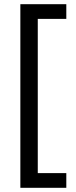

<svg xmlns="http://www.w3.org/2000/svg" viewBox="-20 -736 363 915"><path d="M296 159V89H160V-646H296V-716H77V159Z"/></svg>

Font: Noto Sans Georgian SemiCondensed
Style: Regular
Weight: 400
Width: 4
Designer: Monotype Design Team, Akaki Razmadze
Foundry: Google LLC
Version: Version 2.005